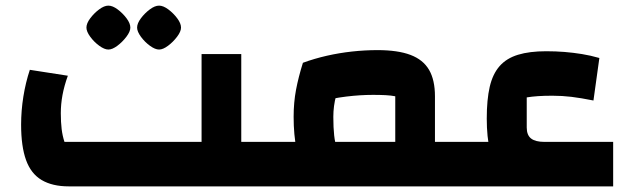

<svg xmlns="http://www.w3.org/2000/svg" viewBox="-20 -662 2238 682"><path d="M837 0V-158H914V0ZM224 0Q166 0 128 -22.5Q90 -45 72.5 -93.5Q55 -142 55 -219Q55 -269 63 -319Q71 -369 86 -414L221 -393Q208 -357 202 -324.5Q196 -292 196 -260Q196 -228 199 -203.5Q202 -179 209 -158H696V-470H837V0ZM914 0V-158Q924 -158 929 -136.5Q934 -115 934 -79Q934 -42 929 -21Q924 0 914 0ZM365 -486Q351 -486 332.5 -499.5Q314 -513 300.5 -531.5Q287 -550 287 -564Q287 -579 300.5 -597Q314 -615 332 -628.5Q350 -642 365 -642Q380 -642 398 -628.5Q416 -615 429.5 -597Q443 -579 443 -564Q443 -550 429 -531.5Q415 -513 397 -499.5Q379 -486 365 -486ZM545 -486Q531 -486 512.5 -499.5Q494 -513 480.5 -531.5Q467 -550 467 -564Q467 -579 480.5 -597Q494 -615 512 -628.5Q530 -642 545 -642Q560 -642 578 -628.5Q596 -615 609.5 -597Q623 -579 623 -564Q623 -550 609 -531.5Q595 -513 577 -499.5Q559 -486 545 -486Z M1525 0V-158H1603V0ZM914 0V-158H1384V-320Q1369 -323 1349.5 -324Q1330 -325 1305 -325Q1259 -325 1210 -319Q1161 -313 1111 -300L1056 -439Q1097 -454 1141 -464Q1185 -474 1230.5 -479Q1276 -484 1321 -484Q1393 -484 1438 -467Q1483 -450 1504 -414Q1525 -378 1525 -320V0ZM1075 -47Q1044 -82 1033.5 -132Q1023 -182 1023 -247Q1023 -298 1031.5 -343Q1040 -388 1056 -439L1201 -407Q1184 -359 1174 -322.5Q1164 -286 1164 -247Q1164 -208 1167 -181Q1170 -154 1177 -133.5Q1184 -113 1196 -93ZM914 0Q904 0 899 -21Q894 -42 894 -79Q894 -115 899 -136.5Q904 -158 914 -158ZM1603 0V-158Q1612 -158 1617.5 -136.5Q1623 -115 1623 -79Q1623 -42 1617.5 -21Q1612 0 1603 0Z M1929 0Q1867 0 1825 -12.5Q1783 -25 1757.5 -53Q1732 -81 1720.5 -127.5Q1709 -174 1709 -241Q1709 -308 1719.5 -353.5Q1730 -399 1754.5 -427Q1779 -455 1820 -467.5Q1861 -480 1920 -480Q1954 -480 1985 -477.5Q2016 -475 2047 -470Q2078 -465 2109 -456L2088 -305Q2043 -314 2010 -318Q1977 -322 1942 -322Q1913 -322 1891 -320.5Q1869 -319 1851 -316V-209Q1851 -182 1866.5 -170Q1882 -158 1914 -158H2158V0ZM1603 0V-158H1840L1937 0ZM1603 0Q1593 0 1588 -21Q1583 -42 1583 -79Q1583 -115 1588 -136.5Q1593 -158 1603 -158Z"/></svg>

Font: Changa ExtraLight
Style: Bold
Weight: 700
Version: Version 3.002; ttfautohint (v1.8.2)